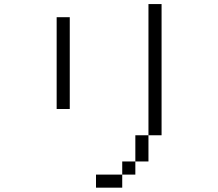

<svg xmlns="http://www.w3.org/2000/svg" viewBox="-20 -832 1040 915"><path d="M562.5 0H437.5V62.5H562.5ZM562.5 0H625V-62.5H562.5ZM625 -62.5H687.5Q687.5 -62.5 687.5 -187.5H625Q625 -187.5 625 -62.5ZM687.5 -187.5H750Q750 -187.5 750 -812.5H687.5Q687.5 -812.5 687.5 -187.5ZM250 -750V-312.5H312.5V-750Z"/></svg>

Font: CalcUnifontExMono
Style: Regular
Weight: 500
Version: Version 15.0.06